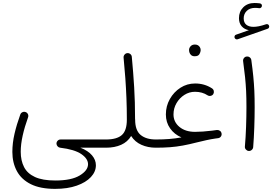

<svg xmlns="http://www.w3.org/2000/svg" viewBox="-20 -969 1795 1266"><path d="M61.5 32.7Q61.5 -25.9 75.7 -86.9Q89.8 -147.9 113.8 -213.9Q117.7 -224.6 127.9 -229.2Q138.2 -233.9 148.9 -230Q159.2 -226.6 164.1 -216.3Q168.9 -206.1 165 -195.3Q142.6 -133.3 129.6 -75.4Q116.7 -17.6 116.7 31.7Q116.7 89.8 138.7 132.6Q160.6 175.3 210.7 198.2Q260.7 221.2 344.7 221.2Q450.7 221.2 505.6 188Q560.5 154.8 560.5 113.8Q560.5 77.6 516.4 47.1Q472.2 16.6 376.5 4.9Q367.2 3.9 360.4 -3.4Q353.5 -10.7 352.5 -20Q351.6 -31.7 359.6 -40.5Q367.7 -49.3 379.4 -49.3H678.7Q689.9 -49.3 697.8 -41.3Q705.6 -33.2 705.6 -22Q705.6 -10.7 697.8 -2.9Q689.9 4.9 678.7 4.9H510.3Q561 24.9 586.7 55.2Q612.3 85.4 612.3 120.6Q612.3 163.1 579.3 198.5Q546.4 233.9 486.1 255.1Q425.8 276.4 343.3 276.4Q245.6 276.4 183.3 245.4Q121.1 214.4 91.3 159.2Q61.5 104 61.5 32.7Z M651.9 -22Q651.9 -33.2 659.7 -41.3Q667.5 -49.3 678.7 -49.3Q750.5 -49.3 783.4 -78.6Q816.4 -107.9 816.4 -180.2Q816.4 -255.4 813.7 -322Q811 -388.7 806.4 -453.6Q801.8 -518.6 794.9 -588.9Q793.9 -600.1 801.3 -608.9Q808.6 -617.7 819.3 -618.7Q830.6 -619.6 839.4 -612.5Q848.1 -605.5 849.1 -594.2Q858.9 -489.7 864.7 -393.8Q870.6 -297.9 870.6 -185.1Q871.1 -182.6 871.1 -180.2Q871.1 -109.4 907.2 -79.3Q943.4 -49.3 1007.3 -49.3H1007.8Q1019 -49.3 1026.9 -41.3Q1034.7 -33.2 1034.7 -22Q1034.7 -10.7 1026.9 -2.9Q1019 4.9 1007.8 4.9H1007.3Q955.1 4.9 912.4 -14.2Q869.6 -33.2 844.7 -72.3Q821.3 -33.2 778.8 -14.2Q736.3 4.9 678.7 4.9Q667.5 4.9 659.7 -2.9Q651.9 -10.7 651.9 -22Z M980.5 -22Q980.5 -33.2 988.5 -41.3Q996.6 -49.3 1007.8 -49.3Q1056.2 -49.3 1095.9 -52.5Q1135.7 -55.7 1176.3 -63Q1129.4 -83 1101.6 -122.6Q1073.7 -162.1 1073.7 -214.4Q1073.7 -269.5 1099.9 -315.9Q1126 -362.3 1169.7 -390.4Q1213.4 -418.5 1266.6 -418.5Q1328.1 -418.5 1377.4 -386.7Q1387.2 -380.4 1389.6 -369.6Q1392.1 -358.9 1386.7 -349.1Q1380.9 -339.8 1369.9 -337.2Q1358.9 -334.5 1349.1 -340.3Q1314 -363.8 1265.6 -363.8Q1228 -363.8 1195.8 -343.3Q1163.6 -322.8 1143.8 -288.8Q1124 -254.9 1124 -214.8Q1124 -164.6 1163.3 -132.1Q1202.6 -99.6 1266.1 -99.6Q1291 -99.6 1317.9 -101.6Q1344.7 -103.5 1377.4 -107.4Q1393.1 -109.9 1410.2 -111.8Q1420.4 -112.8 1429.4 -106.9Q1438.5 -101.1 1440.4 -90.8Q1440.9 -90.3 1440.9 -89.4Q1442.9 -78.6 1437 -69.6Q1431.2 -60.5 1419.4 -58.1Q1409.7 -56.6 1400.9 -55.7Q1370.6 -51.3 1341.6 -44.9Q1312.5 -38.6 1277.3 -29.8Q1228 -17.1 1185.5 -9.3Q1143.1 -1.5 1100.6 1.7Q1058.1 4.9 1007.8 4.9Q996.6 4.9 988.5 -2.9Q980.5 -10.7 980.5 -22ZM1226.6 -639.6Q1226.6 -652.8 1236.8 -664.1Q1247.1 -675.3 1265.1 -675.3Q1286.6 -675.3 1297.4 -658.7Q1303.2 -649.4 1303.2 -638.7Q1303.2 -626.5 1295.2 -612.3Q1287.1 -598.1 1264.2 -598.1Q1249 -598.1 1240.7 -605.5Q1232.4 -612.8 1229.5 -622.1Q1226.6 -630.4 1226.6 -639.6Z M1526.9 -719.7Q1524.9 -725.6 1527.3 -731.9Q1529.8 -738.3 1536.1 -740.2L1621.1 -770Q1591.3 -775.4 1573.5 -795.9Q1555.7 -816.4 1555.7 -849.1Q1555.7 -892.6 1584 -920.9Q1612.3 -949.2 1658.2 -949.2Q1666 -949.2 1676.3 -948.5Q1686.5 -947.8 1693.4 -946.8Q1708 -943.8 1707 -929.7Q1706.5 -923.3 1701.2 -918.7Q1695.8 -914.1 1689 -915Q1684.1 -916 1675.5 -916.5Q1667 -917 1661.1 -917Q1627.9 -917 1607.4 -897.5Q1586.9 -877.9 1586.9 -847.7Q1586.9 -819.8 1604.2 -805.9Q1621.6 -792 1651.4 -792Q1667 -792 1687 -795.9Q1707 -799.8 1734.4 -809.1Q1741.2 -811.5 1747.1 -808.1Q1752.9 -804.7 1754.4 -798.3Q1756.3 -792 1753.2 -786.4Q1750 -780.8 1744.6 -779.3L1546.9 -710Q1540.5 -708 1534.9 -710.9Q1529.3 -713.9 1526.9 -719.7ZM1583 -565.9Q1581.5 -577.1 1588.6 -586.2Q1595.7 -595.2 1606.4 -596.2Q1617.7 -597.7 1626.7 -590.8Q1635.7 -584 1637.2 -572.8Q1645.5 -512.7 1650.1 -465.6Q1654.8 -418.5 1657 -371.1Q1659.2 -323.7 1659.2 -261.7Q1659.2 -198.2 1656.7 -128.7Q1654.3 -59.1 1649.4 1.5Q1648.4 12.2 1639.6 19.8Q1630.9 27.3 1619.6 26.4Q1608.9 25.4 1601.3 16.8Q1593.8 8.3 1594.7 -2.4Q1600.1 -63 1602.5 -132.1Q1605 -201.2 1605 -263.7Q1605 -323.7 1602.8 -369.1Q1600.6 -414.6 1595.9 -460.2Q1591.3 -505.9 1583 -565.9Z"/></svg>

Font: Mikhak Light
Style: Regular
Weight: 300
Designer: Amin Abedi
Version: Version 3.3